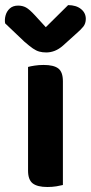

<svg xmlns="http://www.w3.org/2000/svg" viewBox="-48 -740 364 768"><path d="M64.2 -286.2H203.6V0Q194.9 2.3 178 5.2Q161.1 8 141.5 8Q101.7 8 82.9 -6.4Q64.2 -20.9 64.2 -57.4ZM203.6 -238.5H64.2V-472.2Q73.1 -474.9 90.1 -477.5Q107 -480.2 126.6 -480.2Q167 -480.2 185.3 -466.1Q203.6 -451.9 203.6 -414.8ZM92 -678.4 135.2 -631.2 224.5 -719.6Q257.1 -719.3 276.1 -703.8Q295.2 -688.4 295.2 -664.5Q295.2 -646.2 285.3 -633.6Q275.3 -621 255.1 -603.7L203.9 -557.5Q188 -543.5 171.4 -536.9Q154.8 -530.2 136.8 -530.2Q121.9 -530.2 109.4 -533.6Q97 -536.9 83.5 -546.2Q70.1 -555.5 50.2 -572.7L-27.5 -646.6Q-30.2 -662.5 -25.5 -679Q-20.8 -695.4 -8.4 -706.5Q4.1 -717.6 24.6 -717.6Q42.2 -717.6 56 -710.1Q69.8 -702.6 92 -678.4Z"/></svg>

Font: Baloo Tammudu 2
Style: Regular
Weight: 400
Designer: Maithili Shingre, Omkar Shende and Ek Type
Foundry: Ek Type
Version: Version 1.700